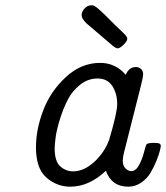

<svg xmlns="http://www.w3.org/2000/svg" viewBox="-20 -702 629 727"><path d="M116.2 -144Q116.2 -211.9 143.6 -283.9Q170.9 -356 229 -409.9Q287.1 -463.9 358.9 -463.9Q417 -463.9 456.1 -418.9Q468.3 -447.8 494.1 -448.2Q506.3 -448.2 514.2 -440.7Q522 -433.1 522 -420.9Q522 -412.1 515.1 -383.8L450.2 -127Q445.3 -109.9 444.8 -94.2Q444.8 -74.2 455.3 -64.2Q465.8 -54.2 477.1 -54.2Q494.1 -54.2 506.1 -76.2Q518.1 -98.1 525.1 -125Q532.2 -151.9 534.2 -154.8Q538.1 -160.6 560.1 -161.1Q578.1 -161.1 583.5 -158.4Q588.9 -155.8 588.9 -148.9Q588.9 -146 585.4 -131.6Q582 -117.2 572.5 -93.5Q563 -69.8 550 -47.9Q537.1 -25.9 514.6 -10.5Q492.2 4.9 465.8 4.9Q402.8 4.9 380.9 -55.2Q316.9 4.9 246.1 4.9Q195.3 4.9 155.8 -29.5Q116.2 -64 116.2 -144ZM187 -140.1Q187 -91.3 208 -72.3Q229 -53.2 256.8 -53.2Q296.9 -53.2 335.4 -87.6Q374 -122.1 393.1 -171.9Q423.8 -274.9 423.8 -308.1Q423.8 -347.2 405.5 -376Q387.2 -404.8 349.1 -404.8Q313 -404.8 283 -380.9Q252.9 -356.9 236.1 -323.5Q219.2 -290 207 -251Q194.8 -211.9 190.9 -183.6Q187 -155.3 187 -140.1ZM289.1 -644Q289.1 -658.2 300.5 -670.2Q312 -682.1 326.2 -682.1Q329.1 -682.1 332 -681.6Q335 -681.2 339.1 -678.5Q343.3 -675.8 346.7 -673.3Q350.1 -670.9 356 -665.5Q361.8 -660.2 367.4 -655Q373 -649.9 382.6 -640.4Q392.1 -630.9 400.6 -622.3Q409.2 -613.8 423.1 -600.3Q437 -586.9 450.2 -574.2Q462.4 -562 461.9 -555.2Q461.9 -546.4 448 -532.7Q434.1 -519 425.8 -519Q418.9 -519 406.5 -529.1Q394 -539.1 307.1 -613.8Q289.1 -631.8 289.1 -644Z"/></svg>

Font: CMU Concrete
Style: Italic
Weight: 500
Italic angle: -14.04°
Version: Version 0.7.0